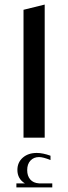

<svg xmlns="http://www.w3.org/2000/svg" viewBox="-20 -603 299 841"><path d="M83 -560.1 175.8 -583V0H83ZM150.9 200.2H209V217.8H51.8V200.2H88.9Q56.2 180.2 56.2 141.1Q56.2 108.4 79.8 87.6Q103.5 66.9 141.1 66.9Q167.5 66.9 201.2 79.1V98.1Q169.4 85 150.9 85Q127.9 85 113.5 100.3Q99.1 115.7 99.1 142.1Q99.1 167.5 112.5 183.1Q126 198.7 150.9 200.2Z"/></svg>

Font: Wesal
Style: Regular
Weight: 300
Designer: Ahmed zaza
Foundry: Ahmed zaza
Version: Version 2.01